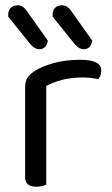

<svg xmlns="http://www.w3.org/2000/svg" viewBox="-20 -701 422 726"><path d="M155 -376V-218H75V-370Q75 -393 83.5 -406.5Q92 -420 112 -433Q138 -450 183 -462.5Q228 -475 283 -475Q363 -475 363 -435Q363 -425 360 -416.5Q357 -408 352 -402Q342 -404 326 -406Q310 -408 294 -408Q248 -408 213 -398.5Q178 -389 155 -376ZM75 -264 155 -252V-2Q150 0 140 2.5Q130 5 118 5Q97 5 86 -3.5Q75 -12 75 -31ZM94 -535 11 -638V-644Q11 -663 21.5 -672Q32 -681 47 -681Q58 -681 66 -675.5Q74 -670 81 -660L161 -547Q158 -531 150 -523Q142 -515 129 -515Q118 -515 109.5 -521Q101 -527 94 -535ZM262 -535 179 -638V-644Q179 -663 189 -672Q199 -681 214 -681Q225 -681 233.5 -675.5Q242 -670 249 -660L329 -547Q326 -531 318 -523Q310 -515 297 -515Q286 -515 278 -520.5Q270 -526 262 -535Z"/></svg>

Font: Baloo Bhaijaan 2
Style: Regular
Weight: 400
Designer: Sanskriti Dholi, Noopur Datye and Ek Type
Foundry: Ek Type
Version: Version 1.701